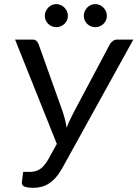

<svg xmlns="http://www.w3.org/2000/svg" viewBox="-20 -909 670 936"><path d="M630 -716 285.5 -93Q269.5 -64 252.8 -44.8Q236 -25.5 218.2 -14.2Q200.5 -3 182 1.8Q163.5 6.5 143.5 6.5Q113.5 6.5 99.2 0.5Q85 -5.5 86.5 -19.5L93 -71H125.5Q153 -71 174 -84Q195 -97 215.5 -132.5L257 -207.5L53.5 -716H138.5Q151 -716 157.5 -710Q164 -704 168 -694L286 -363.5Q299 -324 305 -286Q312 -305.5 321.2 -324.8Q330.5 -344 340.5 -363.5L516 -694Q521.5 -702.5 530.2 -709.2Q539 -716 550.5 -716ZM311 -831.5Q311 -820 306.5 -810Q302 -800 294 -792.5Q286 -785 275.8 -780.8Q265.5 -776.5 254 -776.5Q243 -776.5 233 -780.8Q223 -785 215.2 -792.5Q207.5 -800 203 -810Q198.5 -820 198.5 -831.5Q198.5 -843.5 203 -853.8Q207.5 -864 215.2 -872Q223 -880 233 -884.5Q243 -889 254 -889Q265.5 -889 275.8 -884.5Q286 -880 294 -872Q302 -864 306.5 -853.8Q311 -843.5 311 -831.5ZM501 -831.5Q501 -820 496.5 -810Q492 -800 484.2 -792.5Q476.5 -785 466.2 -780.8Q456 -776.5 444.5 -776.5Q433 -776.5 422.8 -780.8Q412.5 -785 405 -792.5Q397.5 -800 393 -810Q388.5 -820 388.5 -831.5Q388.5 -843.5 393 -853.8Q397.5 -864 405 -872Q412.5 -880 422.8 -884.5Q433 -889 444.5 -889Q456 -889 466.2 -884.5Q476.5 -880 484.2 -872Q492 -864 496.5 -853.8Q501 -843.5 501 -831.5Z"/></svg>

Font: Lato 2
Style: Italic
Weight: 400
Italic angle: -7°
Designer: Lukasz Dziedzic with Adam Twardoch and Botio Nikoltchev
Foundry: tyPoland Lukasz Dziedzic
Version: Version 2.015; 2015-08-06; http://www.latofonts.com/